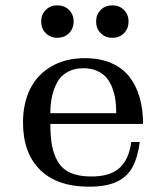

<svg xmlns="http://www.w3.org/2000/svg" viewBox="-20 -685 606 717"><path d="M399.9 -665Q425.8 -665 442.9 -647.9Q460 -630.9 460 -605Q460 -578.1 442.9 -561Q425.8 -543.9 399.9 -543.9Q373 -543.9 356 -561Q338.9 -578.1 338.9 -605Q338.9 -630.9 356 -647.9Q373 -665 399.9 -665ZM193.8 -665Q220.7 -665 237.8 -647.9Q254.9 -630.9 254.9 -605Q254.9 -578.1 237.8 -561Q220.7 -543.9 193.8 -543.9Q168 -543.9 150.9 -561Q133.8 -578.1 133.8 -605Q133.8 -630.9 150.9 -647.9Q168 -665 193.8 -665ZM168 -262.2H414.1Q414.1 -289.1 410.9 -312Q407.7 -335 399.2 -357.4Q390.6 -379.9 377.2 -395.5Q363.8 -411.1 341.8 -420.7Q319.8 -430.2 291 -430.2Q256.8 -430.2 231.7 -416Q206.5 -401.9 193.4 -377.2Q180.2 -352.5 174.1 -324.2Q168 -295.9 168 -262.2ZM65.9 -228Q65.9 -297.9 92 -351.6Q118.2 -405.3 171.1 -436.5Q224.1 -467.8 296.9 -467.8Q353 -467.8 395.5 -449.5Q438 -431.2 463.6 -397.7Q489.3 -364.3 501.7 -320.3Q514.2 -276.4 514.2 -222.2H168Q168 -174.3 174.3 -140.6Q180.7 -106.9 197 -79.8Q213.4 -52.7 244.1 -39.3Q274.9 -25.9 320.8 -25.9Q392.1 -25.9 427 -58.3Q461.9 -90.8 470.2 -154.8H502Q494.1 -95.2 473.9 -59.3Q453.6 -23.4 414.6 -5.6Q375.5 12.2 313 12.2Q193.8 12.2 129.9 -50.5Q65.9 -113.3 65.9 -228Z"/></svg>

Font: New Heterodox Mono
Style: Book
Weight: 400
Designer: Hao Chi Kiang <hello@hckiang.com>, Alexey Kryukov <alexios@thessalonica.org.ru>
Version: Version 0.0.3